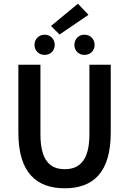

<svg xmlns="http://www.w3.org/2000/svg" viewBox="-20 -1003 696 1035"><path d="M329 12C482 12 577 -73 577 -288V-654H462V-279C462 -138 408 -91 329 -91C250 -91 198 -138 198 -279V-654H79V-288C79 -73 176 12 329 12ZM221 -707C252 -707 275 -730 275 -761C275 -792 252 -816 221 -816C189 -816 166 -792 166 -761C166 -730 189 -707 221 -707ZM301 -817 457 -923 400 -983 255 -863ZM435 -707C467 -707 490 -730 490 -761C490 -792 467 -816 435 -816C404 -816 381 -792 381 -761C381 -730 404 -707 435 -707Z"/></svg>

Font: Source Sans Pro Semibold
Style: Regular
Weight: 600
Designer: Paul D. Hunt
Foundry: Adobe Systems Incorporated
Version: Version 3.006;hotconv 1.0.111;makeotfexe 2.5.65597